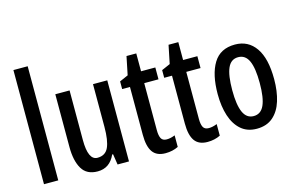

<svg xmlns="http://www.w3.org/2000/svg" viewBox="-95 -1044 1899 1235"><g transform="rotate(-15 854.5 -426.0)"><path d="M159 -51H64V-811H159Z M630 -591V-51H554L543 -122H537Q501 -41 420 -41Q347 -41 315.5 -94.5Q284 -148 284 -239V-591H379V-261Q379 -126 441 -126Q494 -126 514.5 -171Q535 -216 535 -307V-591Z M902 -125Q915 -125 928.5 -128Q942 -131 957 -137V-60Q919 -41 872 -41Q813 -41 786.5 -78.5Q760 -116 760 -193V-512H708V-563L765 -588L790 -710H855V-591H950V-512H855V-199Q855 -162 865 -143.5Q875 -125 902 -125Z M1182 -125Q1195 -125 1208.5 -128Q1222 -131 1237 -137V-60Q1199 -41 1152 -41Q1093 -41 1066.5 -78.5Q1040 -116 1040 -193V-512H988V-563L1045 -588L1070 -710H1135V-591H1230V-512H1135V-199Q1135 -162 1145 -143.5Q1155 -125 1182 -125Z M1669 -321Q1669 -240 1649.5 -177Q1630 -114 1588 -77.5Q1546 -41 1480 -41Q1417 -41 1375.5 -77Q1334 -113 1313.5 -176Q1293 -239 1293 -321Q1293 -452 1338.5 -526.5Q1384 -601 1482 -601Q1570 -601 1619.5 -530Q1669 -459 1669 -321ZM1390 -321Q1390 -223 1412 -174Q1434 -125 1481 -125Q1529 -125 1551 -173.5Q1573 -222 1573 -321Q1573 -420 1551 -468.5Q1529 -517 1481 -517Q1433 -517 1411.5 -468.5Q1390 -420 1390 -321Z"/></g></svg>

Font: Noto Sans Tamil UI ExtraCondensed Medium
Style: Regular
Weight: 500
Width: 2
Designer: Jelle Bosma - Monotype Design Team
Foundry: Monotype Imaging Inc.
Version: Version 2.004; ttfautohint (v1.8.4.7-5d5b)